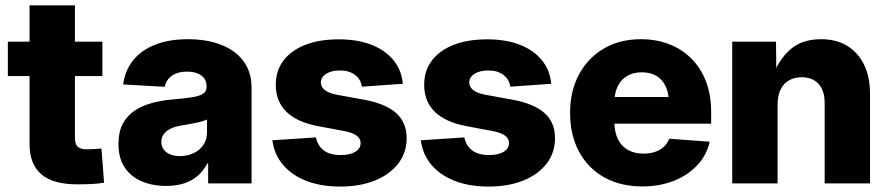

<svg xmlns="http://www.w3.org/2000/svg" viewBox="-20 -685 3320 717"><path d="M362.3 -529.3V-400.9H9.3V-529.3ZM90.3 -665H259.8V-170.4Q259.8 -147.5 269.8 -137.5Q279.8 -127.4 305.7 -127.4Q316.4 -127.4 333.7 -128.4Q351.1 -129.4 358.9 -130.4L368.7 -2.9Q348.6 1 321.8 2.2Q294.9 3.4 268.6 3.4Q178.2 3.4 134.3 -34.2Q90.3 -71.8 90.3 -147.9Z M600.6 9.3Q548.8 9.3 508.5 -8.1Q468.3 -25.4 445.3 -60.1Q422.4 -94.7 422.4 -147.5Q422.4 -191.9 438.2 -222.2Q454.1 -252.4 481.9 -271.2Q509.8 -290 546.1 -300Q582.5 -310.1 624 -313.5Q670.4 -317.4 698.5 -322Q726.6 -326.7 739 -335.4Q751.5 -344.2 751.5 -360.4V-362.8Q751.5 -379.9 742.7 -392.1Q733.9 -404.3 717.5 -410.9Q701.2 -417.5 678.7 -417.5Q655.3 -417.5 637.7 -410.6Q620.1 -403.8 609.4 -390.9Q598.6 -377.9 595.2 -360.8L439.9 -369.6Q446.8 -421.4 476.8 -459.2Q506.8 -497.1 558.6 -517.8Q610.4 -538.6 682.6 -538.6Q736.3 -538.6 780 -526.4Q823.7 -514.2 855 -491Q886.2 -467.8 902.8 -434.3Q919.4 -400.9 919.4 -357.9V0H757.3V-74.2H753.9Q739.3 -46.4 717.5 -27.8Q695.8 -9.3 666.7 0Q637.7 9.3 600.6 9.3ZM651.9 -102.1Q680.2 -102.1 703.1 -113Q726.1 -124 739.5 -143.8Q752.9 -163.6 752.9 -189.5V-238.8Q746.1 -235.4 736.1 -232.2Q726.1 -229 713.6 -226.6Q701.2 -224.1 687.7 -221.7Q674.3 -219.2 660.2 -216.8Q636.7 -213.4 619.4 -205.6Q602.1 -197.8 592.3 -185.3Q582.5 -172.9 582.5 -155.3Q582.5 -138.2 591.6 -126.2Q600.6 -114.3 616 -108.2Q631.3 -102.1 651.9 -102.1Z M1250.5 11.7Q1179.7 11.7 1125.2 -9Q1070.8 -29.8 1037.6 -68.6Q1004.4 -107.4 997.1 -161.1L1159.7 -171.9Q1166.5 -140.6 1189.2 -123.3Q1211.9 -106 1252 -106Q1287.1 -106 1306.9 -118.2Q1326.7 -130.4 1326.7 -150.9Q1326.7 -168.5 1310.5 -179.4Q1294.4 -190.4 1262.2 -196.3L1168 -213.9Q1089.8 -228.5 1049.8 -267.3Q1009.8 -306.2 1009.8 -368.2Q1009.8 -420.4 1038.3 -458.5Q1066.9 -496.6 1119.6 -517.3Q1172.4 -538.1 1245.1 -538.1Q1315.4 -538.1 1367.2 -517.8Q1418.9 -497.6 1449.2 -460.4Q1479.5 -423.3 1484.4 -372.1L1331.5 -361.3Q1327.6 -388.7 1305.7 -405.3Q1283.7 -421.9 1249.5 -421.9Q1217.8 -421.9 1198 -409.4Q1178.2 -397 1178.2 -377Q1178.2 -360.8 1192.4 -349.1Q1206.5 -337.4 1236.3 -331.5L1340.8 -312.5Q1420.9 -297.4 1459.7 -262.5Q1498.5 -227.5 1498.5 -168.9Q1498.5 -114.7 1467 -74Q1435.5 -33.2 1379.6 -10.7Q1323.7 11.7 1250.5 11.7Z M1804.7 11.7Q1733.9 11.7 1679.4 -9Q1625 -29.8 1591.8 -68.6Q1558.6 -107.4 1551.3 -161.1L1713.9 -171.9Q1720.7 -140.6 1743.4 -123.3Q1766.1 -106 1806.2 -106Q1841.3 -106 1861.1 -118.2Q1880.9 -130.4 1880.9 -150.9Q1880.9 -168.5 1864.7 -179.4Q1848.6 -190.4 1816.4 -196.3L1722.2 -213.9Q1644 -228.5 1604 -267.3Q1564 -306.2 1564 -368.2Q1564 -420.4 1592.5 -458.5Q1621.1 -496.6 1673.8 -517.3Q1726.6 -538.1 1799.3 -538.1Q1869.6 -538.1 1921.4 -517.8Q1973.1 -497.6 2003.4 -460.4Q2033.7 -423.3 2038.6 -372.1L1885.7 -361.3Q1881.8 -388.7 1859.9 -405.3Q1837.9 -421.9 1803.7 -421.9Q1772 -421.9 1752.2 -409.4Q1732.4 -397 1732.4 -377Q1732.4 -360.8 1746.6 -349.1Q1760.7 -337.4 1790.5 -331.5L1895 -312.5Q1975.1 -297.4 2013.9 -262.5Q2052.7 -227.5 2052.7 -168.9Q2052.7 -114.7 2021.2 -74Q1989.7 -33.2 1933.8 -10.7Q1877.9 11.7 1804.7 11.7Z M2378.9 11.2Q2296.9 11.2 2236.1 -22.9Q2175.3 -57.1 2142.1 -119.1Q2108.9 -181.2 2108.9 -263.7Q2108.9 -344.7 2142.1 -406.7Q2175.3 -468.8 2234.9 -503.7Q2294.4 -538.6 2373.5 -538.6Q2431.6 -538.6 2479.5 -519.8Q2527.3 -501 2562.5 -465.6Q2597.7 -430.2 2616.7 -380.1Q2635.7 -330.1 2635.7 -267.1V-223.1H2166V-322.8H2556.2L2478 -301.3Q2478 -336.4 2466.1 -362.1Q2454.1 -387.7 2431.6 -401.4Q2409.2 -415 2376.5 -415Q2344.2 -415 2321.3 -401.1Q2298.3 -387.2 2286.4 -362.1Q2274.4 -336.9 2274.4 -302.7V-230Q2274.4 -191.9 2287.6 -165.3Q2300.8 -138.7 2325.2 -125Q2349.6 -111.3 2383.3 -111.3Q2407.2 -111.3 2426.5 -117.9Q2445.8 -124.5 2459.2 -137Q2472.7 -149.4 2479 -167L2630.4 -155.8Q2619.1 -106 2584.5 -68.6Q2549.8 -31.2 2497.1 -10Q2444.3 11.2 2378.9 11.2Z M2883.8 -293.9V0H2714.4V-529.3H2877.9L2879.4 -391.1H2862.3Q2884.8 -458 2929 -498.3Q2973.1 -538.6 3046.4 -538.6Q3103 -538.6 3143.8 -513.7Q3184.6 -488.8 3206.8 -443.1Q3229 -397.5 3229 -334.5V0H3059.6V-300.3Q3059.6 -346.2 3037.1 -371.3Q3014.6 -396.5 2973.6 -396.5Q2946.8 -396.5 2926.5 -385Q2906.2 -373.5 2895 -350.8Q2883.8 -328.1 2883.8 -293.9Z"/></svg>

Font: Inter 24pt ExtraBold
Style: Regular
Weight: 800
Designer: Rasmus Andersson
Foundry: rsms
Version: Version 4.001;git-66647c0bb